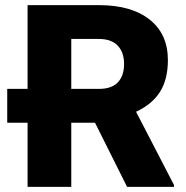

<svg xmlns="http://www.w3.org/2000/svg" viewBox="-20 -731 726 751"><path d="M351.6 -251H258.8V0H87.9V-251H8.3V-383.3H87.9V-710.9H367.2Q494.1 -710.9 565.4 -654.3Q636.7 -597.7 636.7 -496.1Q636.7 -421.4 606.4 -372.6Q576.2 -323.7 512.2 -293.9L660.6 -7.3V0H477.1ZM258.8 -383.3H367.2Q416.5 -383.3 440.9 -408.9Q465.3 -434.6 465.3 -480.5Q465.3 -526.4 440.4 -552.5Q415.5 -578.6 367.2 -578.6H258.8Z"/></svg>

Font: Roboto Black
Style: Regular
Weight: 900
Designer: Google
Version: Version 2.134; 2016